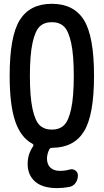

<svg xmlns="http://www.w3.org/2000/svg" viewBox="-20 -760 540 1000"><path d="M313 -622.1Q289.1 -644.5 250 -644.5Q210.9 -644.5 187 -622.1Q163.1 -599.6 149.4 -536.6Q135.7 -473.6 135.7 -364.7Q135.7 -255.9 149.4 -192.9Q163.1 -129.9 187 -107.4Q210.9 -85 250 -85Q289.1 -85 313 -107.4Q336.9 -129.9 350.6 -192.9Q364.3 -255.9 364.3 -364.7Q364.3 -473.6 350.6 -536.6Q336.9 -599.6 313 -622.1ZM148.4 -11.7Q88.9 -43 59.6 -127.4Q30.3 -211.9 30.3 -365.2Q30.3 -571.3 83 -655.8Q135.7 -740.2 250 -740.2Q364.3 -740.2 417 -655.8Q469.7 -571.3 469.7 -365.2Q469.7 -160.2 417.5 -75.7Q365.2 8.8 252.9 9.8Q240.2 9.8 236.3 18.6Q225.6 41 224.6 64.5Q224.6 95.7 242.2 112.8Q259.8 129.9 292 129.9Q319.3 129.9 342.8 123Q358.4 118.2 372.1 127.4Q385.7 136.7 385.7 153.3Q385.7 175.8 373.5 192.9Q361.3 210 339.8 213.9Q307.6 219.7 278.3 219.7Q201.2 219.7 162.6 185.5Q124 151.4 124 93.8Q124 43 152.3 2Q157.2 -6.8 148.4 -11.7Z"/></svg>

Font: Rounded-X Mgen+ 2m medium
Style: Regular
Weight: 500
Designer: [Source Han Sans]
Ryoko NISHIZUKA  (kana & ideographs); Paul D. Hunt (Latin, Greek & Cyrillic); Wenlong ZHANG  (bopomofo
Version: Version 1.059.20150602